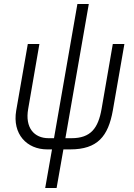

<svg xmlns="http://www.w3.org/2000/svg" viewBox="-20 -740 670 960"><path d="M216 7H240L206 200H263L297 7H331C468 7 521 -59 544 -187L602 -520H544L488 -196C471 -99 434 -49 337 -49H307L424 -720H367L250 -49H223C151 -49 104 -101 121 -196L177 -520H119L61 -187C41 -70 114 7 216 7Z"/></svg>

Font: Fixel Text 20240404 Light
Style: Italic
Weight: 300
Width: 4
Italic angle: -10°
Designer: AlfaBravo + MacPaw
Foundry: Kyrylo Tkachov, Marchela Mozhyna, Serhii Makarenko, Maria Weinstein, Zakhar Kryvoshyya
Version: Version 1.211;Glyphs 3.2 (3225)